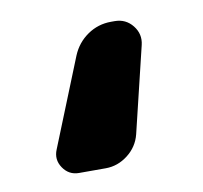

<svg xmlns="http://www.w3.org/2000/svg" viewBox="-45 -218 396 375"><g transform="rotate(-10 153.0 -30.0)"><path d="M84 110Q64 110 52.5 93Q41 76 49 57L119 -117Q129 -141 150 -155.5Q171 -170 197 -170H204Q226 -170 239.5 -153Q253 -136 248 -115L207 55Q201 79 181 94.5Q161 110 137 110Z"/></g></svg>

Font: Rounded Mplus 1c Bold
Style: Bold
Weight: 700
Version: Version 1.059.20150529